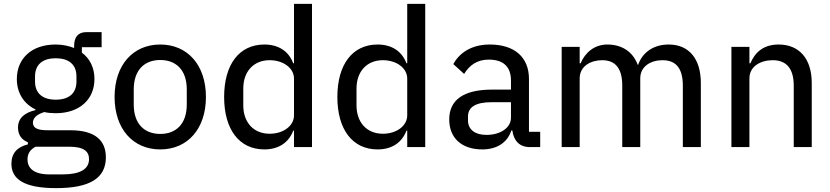

<svg xmlns="http://www.w3.org/2000/svg" viewBox="-20 -760 4290 992"><path d="M527 53C527 -34 472 -87 344 -87H226C179 -87 150 -96 150 -126C150 -155 179 -172 209 -181C226 -177 247 -175 267 -175C392 -175 468 -247 468 -352C468 -409 445 -457 403 -488V-516H505V-594H426C382 -594 363 -566 363 -523V-512C335 -523 303 -530 267 -530C143 -530 67 -457 67 -352C67 -281 102 -224 163 -195V-191C112 -179 73 -153 73 -101C73 -64 91 -38 124 -25V-14C71 -1 39 30 39 86C39 166 105 212 270 212C445 212 527 160 527 53ZM440 62C440 115 392 141 304 141H234C153 141 122 107 122 64C122 35 135 13 164 -2H338C414 -2 440 23 440 62ZM268 -245C202 -245 161 -276 161 -339V-365C161 -428 202 -459 268 -459C334 -459 375 -428 375 -365V-339C375 -276 334 -245 268 -245Z M808 12C949 12 1044 -94 1044 -259C1044 -424 949 -530 808 -530C667 -530 572 -424 572 -259C572 -94 667 12 808 12ZM808 -68C727 -68 671 -119 671 -220V-298C671 -399 727 -450 808 -450C889 -450 945 -399 945 -298V-220C945 -119 889 -68 808 -68Z M1499 0H1592V-740H1499V-433H1495C1471 -497 1417 -530 1346 -530C1216 -530 1138 -427 1138 -259C1138 -91 1216 12 1346 12C1417 12 1471 -21 1495 -85H1499ZM1373 -69C1290 -69 1237 -128 1237 -215V-303C1237 -390 1290 -449 1373 -449C1443 -449 1499 -409 1499 -354V-164C1499 -109 1443 -69 1373 -69Z M2084 0H2177V-740H2084V-433H2080C2056 -497 2002 -530 1931 -530C1801 -530 1723 -427 1723 -259C1723 -91 1801 12 1931 12C2002 12 2056 -21 2080 -85H2084ZM1958 -69C1875 -69 1822 -128 1822 -215V-303C1822 -390 1875 -449 1958 -449C2028 -449 2084 -409 2084 -354V-164C2084 -109 2028 -69 1958 -69Z M2771 0V-79H2713V-352C2713 -464 2639 -530 2510 -530C2414 -530 2353 -485 2322 -429L2378 -378C2405 -422 2444 -452 2505 -452C2583 -452 2620 -413 2620 -344V-297H2522C2374 -297 2301 -243 2301 -143C2301 -48 2364 12 2472 12C2546 12 2601 -22 2622 -86H2627C2634 -36 2661 0 2718 0ZM2493 -63C2435 -63 2398 -90 2398 -138V-158C2398 -206 2436 -232 2521 -232H2620V-152C2620 -100 2566 -63 2493 -63Z M2975 0V-355C2975 -418 3032 -449 3091 -449C3162 -449 3195 -404 3195 -317V0H3288V-355C3288 -418 3343 -449 3403 -449C3475 -449 3508 -404 3508 -317V0H3601V-331C3601 -457 3539 -530 3435 -530C3348 -530 3296 -481 3277 -425H3275C3248 -498 3187 -530 3118 -530C3049 -530 3002 -486 2980 -433H2975V-518H2882V0Z M3852 0V-355C3852 -418 3911 -449 3972 -449C4045 -449 4081 -404 4081 -317V0H4174V-331C4174 -457 4109 -530 4003 -530C3925 -530 3881 -490 3857 -433H3852V-518H3759V0Z"/></svg>

Font: IBM Plex Thai Looped Text
Style: Regular
Weight: 450
Designer: Mike Abbink, Paul van der Laan, Pieter van Rosmalen, Ben Mitchell, Mark Frömberg
Foundry: Bold Monday
Version: Version 1.0